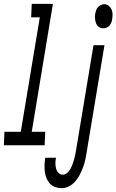

<svg xmlns="http://www.w3.org/2000/svg" viewBox="-58 -755 605 998"><path d="M174 0H-38L-35 -70H50L149 -665H104L107 -735H217L107 -70H177ZM478 -608Q465 -608 455 -615.5Q445 -623 441 -634.5Q437 -646 436 -659Q435 -672 437 -685Q439 -694 442 -702.5Q445 -711 451.5 -718Q458 -725 466.5 -729Q475 -733 484 -733Q497 -733 507 -725Q517 -717 522 -705.5Q527 -694 527 -681Q527 -668 525 -655Q524 -646 520.5 -637.5Q517 -629 511 -622Q505 -615 496 -611.5Q487 -608 478 -608ZM262 223Q245 223 228.5 217Q212 211 201 199Q190 187 183.5 171Q177 155 175 138Q173 121 173.5 103Q174 85 177 67V65H233V66Q230 80 230 94Q230 108 233.5 121Q237 134 246 143.5Q255 153 269 153Q281 153 291.5 143.5Q302 134 308 123Q314 112 318.5 100Q323 88 326.5 76Q330 64 332.5 52Q335 40 337 28L428 -520H485L392 39Q389 59 384.5 78.5Q380 98 373 116.5Q366 135 356.5 153.5Q347 172 333 188Q319 204 300.5 213.5Q282 223 262 223Z"/></svg>

Font: Iosevka Custom
Style: Italic
Weight: 400
Italic angle: -9°
Monospace: yes
Designer: Belleve Invis
Foundry: Belleve Invis
Version: Version 30.3.3; ttfautohint (v1.8.3)